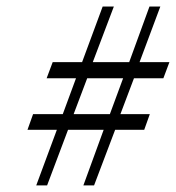

<svg xmlns="http://www.w3.org/2000/svg" viewBox="-20 -580 538 587"><path d="M315.9 -231 356.4 -340.8H246.6L205.1 -231ZM389.6 -340.8 348.1 -231H438L420.9 -183.1H332L267.6 -13.2H234.9L296.9 -183.1H188L124 -13.2H90.8L153.8 -183.1H64L81.1 -231H171.9L212.4 -340.8H122.6L141.1 -390.1H231L293.9 -560.1H328.1L263.7 -390.1H375L437 -560.1H470.2L406.7 -390.1H498L479.5 -340.8Z"/></svg>

Font: Linux Biolinum
Style: Italic
Weight: 400
Italic angle: -12°
Designer: Philipp H. Poll
Foundry: Philipp H. Poll
Version: Version 1.1.3 ; ttfautohint (v0.9)